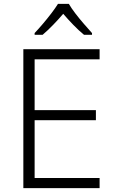

<svg xmlns="http://www.w3.org/2000/svg" viewBox="-20 -967 593 987"><path d="M492 0H100V-714H492V-662H158V-401H473V-349H158V-52H492ZM334 -947Q346 -926 367 -898.5Q388 -871 411.5 -844Q435 -817 453 -797V-788H412Q385 -810 357 -839Q329 -868 305 -896Q281 -868 253.5 -839.5Q226 -811 199 -788H158V-797Q177 -817 200 -844Q223 -871 244 -898.5Q265 -926 278 -947Z"/></svg>

Font: Noto Sans Devanagari Light
Style: Regular
Weight: 300
Version: Version 2.003